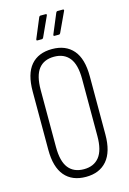

<svg xmlns="http://www.w3.org/2000/svg" viewBox="-127 -900 650 968"><g transform="rotate(-15 198.0 -416.5)"><path d="M198 6Q126 6 87.5 -39.5Q49 -85 49 -175V-479Q49 -571 87.5 -616Q126 -661 198 -661Q269 -661 308 -616Q347 -571 347 -479V-175Q347 -85 308 -39.5Q269 6 198 6ZM198 -34Q250 -34 278 -69Q306 -104 306 -178V-476Q306 -551 278 -586Q250 -621 198 -621Q145 -621 117.5 -586Q90 -551 90 -476V-178Q90 -104 117.5 -69Q145 -34 198 -34ZM228 -722Q221 -722 224 -730L267 -833Q270 -839 274 -839H303Q306 -839 307.5 -837Q309 -835 307 -831L259 -728Q256 -722 251 -722ZM139 -722Q132 -722 135 -730L178 -833Q181 -839 185 -839H214Q216 -839 217.5 -837Q219 -835 217 -831L170 -728Q167 -722 162 -722Z"/></g></svg>

Font: Sofia Sans Extra Condensed Light
Style: Regular
Weight: 300
Designer: Botio Nikoltchev, Ani Petrova
Foundry: lettersoup
Version: Version 4.101